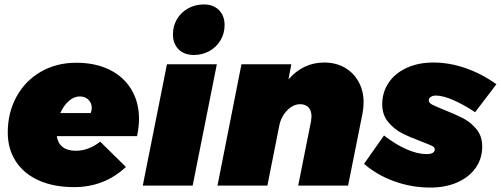

<svg xmlns="http://www.w3.org/2000/svg" viewBox="-20 -837 2259 866"><path d="M607 -301Q607 -264 598 -223H236Q247 -157 322 -157Q379 -157 432 -198L548 -84Q451 7 314 7Q223 7 155.5 -23Q88 -53 51.5 -109Q15 -165 15 -239Q15 -329 54.5 -401Q94 -473 164.5 -513.5Q235 -554 324 -554Q410 -554 474 -522.5Q538 -491 572.5 -433.5Q607 -376 607 -301ZM394 -350Q394 -372 379 -387Q364 -402 340 -402Q314 -402 290.5 -381.5Q267 -361 252 -327H389Q394 -340 394 -350Z M958 -547 849 0H624L733 -547ZM993 -724Q993 -686 974.5 -655Q956 -624 924 -606.5Q892 -589 854 -589Q811 -589 785.5 -614.5Q760 -640 760 -682Q760 -720 778.5 -751Q797 -782 829 -799.5Q861 -817 899 -817Q942 -817 967.5 -791.5Q993 -766 993 -724Z M1620 -375Q1620 -353 1615 -325L1550 0H1325L1383 -291Q1385 -305 1385 -312Q1385 -338 1371.5 -352.5Q1358 -367 1334 -367Q1302 -367 1274.5 -338.5Q1247 -310 1239 -267L1186 0H961L1069 -547H1294L1281 -479Q1348 -555 1442 -555Q1495 -555 1535 -532Q1575 -509 1597.5 -468Q1620 -427 1620 -375Z M1622 -98 1712 -226Q1763 -186 1813 -164Q1863 -142 1904 -142Q1941 -142 1941 -164Q1941 -173 1927.5 -179.5Q1914 -186 1880 -199Q1829 -218 1793.5 -236Q1758 -254 1731 -286.5Q1704 -319 1704 -366Q1704 -421 1733 -464Q1762 -507 1814.5 -531Q1867 -555 1935 -555Q2007 -555 2080.5 -529.5Q2154 -504 2219 -457L2123 -331Q2070 -366 2023.5 -386Q1977 -406 1946 -406Q1932 -406 1923 -400Q1914 -394 1914 -384Q1914 -373 1929.5 -365Q1945 -357 1982 -342Q2033 -322 2068 -304Q2103 -286 2129 -254.5Q2155 -223 2155 -176Q2155 -122 2125.5 -80Q2096 -38 2043 -14.5Q1990 9 1921 9Q1837 9 1759 -19Q1681 -47 1622 -98Z"/></svg>

Font: Gontserrat Black
Style: Italic
Weight: 900
Italic angle: -11.3°
Designer: Julieta Ulanovsky
Foundry: Julieta Ulanovsky
Version: Version 6.001